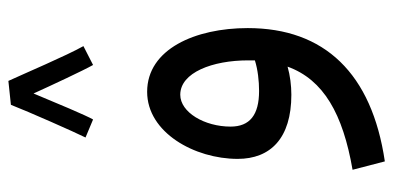

<svg xmlns="http://www.w3.org/2000/svg" viewBox="-260 -448 938 458"><g transform="rotate(-90 209.0 -219.0)"><path d="M188 -662C172 -621 123 -510 110 -484L153 -466C162 -481 193 -555 215 -608C235 -564 270 -489 283 -466L328 -489C305 -530 263 -629 245 -668ZM53 230C263 199 371 86 371 -97C371 -222 321 -337 219 -337C122 -337 59 -224 59 -121C59 -43 108 7 212 7C234 7 258 4 279 -2C248 84 166 130 33 153ZM136 -138C136 -200 170 -258 212 -258C265 -258 294 -181 294 -96C294 -91 294 -85 294 -80C272 -73 245 -70 221 -70C164 -70 136 -92 136 -138Z"/></g></svg>

Font: Noto Sans Arabic UI SmCn
Style: Regular
Weight: 400
Width: 4
Designer: Monotype Design Team, Nadine Chahine and Nizar Qandah
Foundry: Monotype Imaging Inc.
Version: Version 2.010